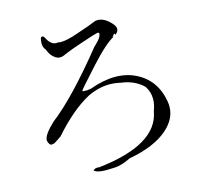

<svg xmlns="http://www.w3.org/2000/svg" viewBox="-110 -854 1030 999"><g transform="rotate(-15 405.0 -355.0)"><path d="M342 28Q350 28 387.5 26.5Q425 25 475 0Q614 -25 686 -89Q745 -142 745 -207Q745 -220 743 -233Q723 -354 622 -404Q572 -429 511 -429Q448 -429 374 -402Q355 -399 347 -399Q343 -399 342 -400L336 -399Q331 -399 328 -403Q328 -407 421.5 -510Q515 -613 561 -634Q556 -632 554 -632H553Q553 -634 558.5 -640.5Q564 -647 566 -647Q569 -647 569 -640Q587 -652 587 -668Q587 -681 573 -697Q537 -738 500 -738L487 -737Q458 -724 380 -698Q320 -677 288 -677Q278 -677 271 -679L262 -678Q233 -678 212 -719Q207 -730 199 -730Q187 -730 187 -695Q187 -674 201 -658Q212 -625 237 -609Q249 -601 262 -601Q277 -601 293 -610Q320 -622 393 -646.5Q466 -671 477 -673L483 -674Q491 -674 491 -667Q491 -663 486 -651Q481 -639 448 -608Q266 -382 141 -286Q83 -231 83 -203Q83 -194 88 -186Q93 -174 103 -174Q105 -174 112.5 -175.5Q120 -177 157 -203Q260 -320 354 -370Q414 -399 473 -399Q502 -399 531 -392Q606 -383 652 -337Q673 -305 673 -267Q673 -238 660 -204Q631 -32 311 4L301 3Q290 3 284.5 7Q279 11 278 11H277Q290 28 342 28Z"/></g></svg>

Font: Xiaobo Songti 小帛宋体
Style: Regular
Weight: 400
Version: Version 1.501;March 17, 2024;FontCreator 14.0.0.2814 64-bit